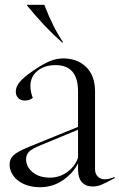

<svg xmlns="http://www.w3.org/2000/svg" viewBox="-20 -767 499 802"><path d="M20 -80Q20 -103 36.5 -118.5Q53 -134 102 -154L306 -237V-385Q306 -495 212 -495Q165 -495 136 -470.5Q107 -446 107 -408Q107 -384 117 -358Q103 -347 84 -347Q67 -347 56.5 -357Q46 -367 46 -385Q46 -404 62 -424Q78 -444 119 -472Q160 -500 188 -511.5Q216 -523 244 -523Q303 -523 340 -487Q377 -451 377 -385V-60Q377 -41 388.5 -29.5Q400 -18 417 -18Q436 -18 459 -28V-23Q422 -3 404 4.5Q386 12 367 12Q338 12 322 -6Q306 -24 306 -60V-85Q285 -43 242.5 -14Q200 15 147 15Q108 15 79 1.5Q50 -12 35 -34Q20 -56 20 -80ZM188 -25Q230 -25 262.5 -49.5Q295 -74 306 -109V-225L151 -161Q114 -146 101.5 -133.5Q89 -121 89 -102Q89 -70 116.5 -47.5Q144 -25 188 -25ZM93 -744V-747H165Q202 -651 244 -590H239Q168 -652 93 -744Z"/></svg>

Font: Nyght Serif Light
Style: Regular
Weight: 300
Designer: Maksym Kobuzan
Version: Version 0.410